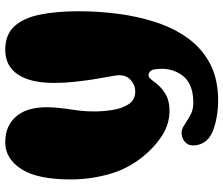

<svg xmlns="http://www.w3.org/2000/svg" viewBox="-80 -574 854 734"><g transform="rotate(-90 347.0 -207.0)"><path d="M329 200Q297 200 264.5 194Q232 188 209 178Q182 166 170 146.5Q158 127 158 104Q158 86 170 74.5Q182 63 199.5 60.5Q217 58 235 70Q262 88 279.5 96.5Q297 105 322 105Q395 105 426.5 62Q458 19 449 -42Q448 -53 441.5 -59.5Q435 -66 427 -66Q420 -66 415.5 -61.5Q411 -57 406 -51Q385 -20 357.5 -3Q330 14 291 14Q239 14 194.5 -15Q150 -44 114 -89Q67 -148 47.5 -219.5Q28 -291 28 -363Q28 -492 68 -553Q108 -614 170 -614Q237 -614 273.5 -566.5Q310 -519 303 -426Q300 -389 294 -351.5Q288 -314 288 -273Q288 -241 293.5 -204.5Q299 -168 315.5 -142.5Q332 -117 364 -117Q390 -117 410.5 -136.5Q431 -156 425 -194Q425 -197 420.5 -220Q416 -243 410.5 -278Q405 -313 401 -352Q397 -391 397 -427Q397 -518 429.5 -566Q462 -614 524 -614Q581 -614 613 -579.5Q645 -545 658 -482Q671 -419 671 -333Q671 -257 661 -181Q651 -105 628.5 -36.5Q606 32 567 85.5Q528 139 469.5 169.5Q411 200 329 200Z"/></g></svg>

Font: Matemasie
Style: Regular
Weight: 400
Designer: Adam Yeo
Version: Version 1.001; ttfautohint (v1.8.4.7-5d5b)